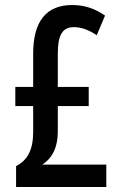

<svg xmlns="http://www.w3.org/2000/svg" viewBox="-20 -744 481 764"><path d="M267 -724C165 -724 112 -660 112 -531V-398H41V-322H112V-219C112 -147 89 -106 44 -83V0H403V-89H148C189 -115 210 -159 210 -220V-322H333V-398H210V-531C210 -604 228 -636 274 -636C303 -636 331 -626 365 -604L398 -682C358 -710 316 -724 267 -724Z"/></svg>

Font: Noto Sans Arabic UI XCn Md
Style: Regular
Weight: 500
Width: 2
Designer: Monotype Design Team, Nadine Chahine and Nizar Qandah
Foundry: Monotype Imaging Inc.
Version: Version 2.010